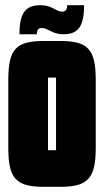

<svg xmlns="http://www.w3.org/2000/svg" viewBox="-20 -715 401 740"><path d="M239 -695C239 -681 234 -670 220 -670C195 -670 181 -695 137 -695C80 -695 55 -668 55 -583H122C122 -599 127 -607 141 -607C166 -607 180 -583 224 -583C280 -583 304 -611 304 -695ZM349 -406C349 -524 320 -557 213 -557H148C40 -557 12 -524 12 -406V-146C12 -29 40 5 148 5H213C320 5 349 -29 349 -146ZM165 -416H196V-136H165Z"/></svg>

Font: Queering Heavy
Style: Bold
Weight: 900
Designer: Adam Naccarato
Foundry: adamnac
Version: Version 2.000;hotconv 1.0.109;makeotfexe 2.5.65596